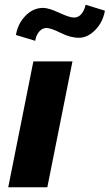

<svg xmlns="http://www.w3.org/2000/svg" viewBox="-20 -786 460 806"><path d="M178.7 0H14.6L120.1 -528.3H284.2ZM234.9 -647.9Q193.4 -668.5 174.8 -668.5Q156.2 -668 143.6 -652.3Q130.9 -636.7 127.9 -614.7L46.9 -639.2Q54.7 -686.5 86.9 -719.7Q119.1 -752.9 161.1 -752.9Q184.6 -752.9 228.5 -732.4Q272.5 -711.9 291 -712.4Q309.6 -712.4 322.3 -728Q335 -743.7 339.4 -766.1L420.4 -741.2Q412.1 -692.9 379.9 -660.2Q347.7 -627.4 311.5 -627.4Q275.4 -627.4 234.9 -647.9Z"/></svg>

Font: Roboto-BlackItalic
Style: Italic
Weight: 900
Italic angle: -12°
Designer: Google
Version: Version 1.100141; 2013